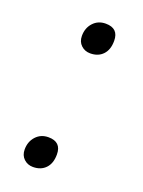

<svg xmlns="http://www.w3.org/2000/svg" viewBox="-106 -557 458 617"><g transform="rotate(20 123.0 -248.5)"><path d="M85 8Q66.5 8 53.8 -4Q41 -16 41 -36Q41 -63 57.5 -81Q74 -99 100 -99Q144 -99 144 -56Q144 -25.5 128 -8.8Q112 8 85 8ZM133 -398Q114.5 -398 101.8 -410Q89 -422 89 -442Q89 -469 105.5 -487Q122 -505 148 -505Q192 -505 192 -462Q192 -431.5 176 -414.8Q160 -398 133 -398Z"/></g></svg>

Font: Merriweather Sans Light
Style: Italic
Weight: 300
Italic angle: -7.5°
Designer: Eben Sorkin
Foundry: Eben Sorkin
Version: Version 2.001; ttfautohint (v1.8.3)